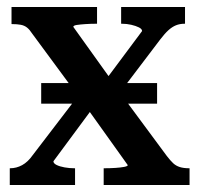

<svg xmlns="http://www.w3.org/2000/svg" viewBox="-20 -530 568 550"><path d="M98 -233V-292H430V-233ZM523 0H277V-48H279Q295 -48 310.5 -49Q326 -50 336 -52Q346 -54 346 -57L221 -232L218 -236L72 -434Q65 -445 57.5 -451Q50 -457 39.5 -459Q29 -461 14 -461H13V-510H258V-462H256Q240 -462 225 -461Q210 -460 200 -458.5Q190 -457 190 -453L311 -284L313 -279L458 -83Q468 -70 476 -62.5Q484 -55 495 -51.5Q506 -48 522 -48H523ZM8 0V-48H9Q27 -48 43.5 -57Q60 -66 74 -86L214 -269L258 -237L133 -68Q133 -62 142 -57.5Q151 -53 165 -50.5Q179 -48 193 -48H195V0ZM310 -247 270 -284 387 -441Q387 -447 378 -451.5Q369 -456 356 -459Q343 -462 329 -462H327V-510H510V-462H509Q495 -462 484 -457.5Q473 -453 462.5 -443.5Q452 -434 439 -417Z"/></svg>

Font: Roboto Serif 28pt Condensed Medium
Style: Regular
Weight: 500
Width: 3
Designer: Greg Gazdowicz
Foundry: Commercial Type
Version: Version 1.008